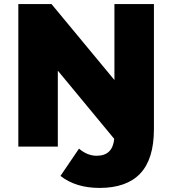

<svg xmlns="http://www.w3.org/2000/svg" viewBox="-20 -720 846 943"><path d="M736 -700V-86Q736 61 669 132Q602 203 469 203Q352 203 277 144L368 10Q409 45 455 45Q533 45 541 -38L264 -373V0H70V-700H233L542 -327V-700Z"/></svg>

Font: Idrija
Style: Regular
Weight: 800
Designer: Julieta Ulanovsky
Foundry: Julieta Ulanovsky
Version: Version 7.200